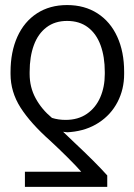

<svg xmlns="http://www.w3.org/2000/svg" viewBox="-20 -558 529 756"><path d="M78.1 177.7V118.2H299.8Q281.7 97.2 246.8 62.5Q211.9 27.8 178.7 -2.9Q100.1 -72.8 60.8 -134.5Q21.5 -196.3 21.5 -266.6V-274.4Q21.5 -353.5 48.3 -413.1Q75.2 -472.7 125.5 -505.4Q175.8 -538.1 244.1 -538.1Q313 -538.1 363.8 -505.4Q414.6 -472.7 441.7 -413.3Q468.8 -354 468.8 -275.4V-266.6Q468.8 -206.5 442.9 -156.5Q417 -106.4 369.1 -75.2Q321.3 -43.9 257.8 -38.1L245.1 -37.1Q242.2 -37.1 228.5 -39.1Q242.2 -25.4 271.5 2Q357.4 82.5 402.3 132.8V177.7ZM244.1 -475.6Q196.3 -475.6 163.1 -450.4Q129.9 -425.3 113.3 -380.1Q96.7 -335 96.7 -274.4V-266.6Q96.7 -214.4 120.4 -170.9Q144 -127.4 184.6 -93.8Q209.5 -85.9 238.3 -85.9Q287.6 -85.9 322.3 -109.9Q356.9 -133.8 374.8 -174.8Q392.6 -215.8 392.6 -266.6V-274.4Q392.6 -334.5 376 -379.9Q359.4 -425.3 326.2 -450.4Q293 -475.6 244.1 -475.6Z"/></svg>

Font: Pretendard Std Light
Style: Regular
Weight: 300
Designer: Base glyphs from Inter by Rasmus Andersson; Hangeul glyphs from Noto Sans CJK(Source Han Sans) by Jang Soo-young and Kan
Foundry: Kil Hyung-jin
Version: Version 1.309